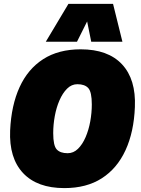

<svg xmlns="http://www.w3.org/2000/svg" viewBox="-20 -959 722 985"><path d="M310 6Q171 6 98.5 -71Q26 -148 32 -290Q38 -419 80.5 -512Q123 -605 201.5 -655.5Q280 -706 394 -706Q534 -706 606 -629Q678 -552 672 -410Q667 -282 624 -188.5Q581 -95 502.5 -44.5Q424 6 310 6ZM327 -173Q357 -173 380 -195.5Q403 -218 419 -255Q435 -292 443 -336Q451 -380 451 -423Q451 -487 433 -507Q415 -527 377 -527Q347 -527 324 -504Q301 -481 285 -444Q269 -407 261 -363Q253 -319 253 -276Q253 -212 271 -192.5Q289 -173 327 -173ZM215 -745 331 -939H560L608 -745H448L427 -849L375 -745Z"/></svg>

Font: Georama Black
Style: Italic
Weight: 900
Italic angle: -9°
Designer: Jean-Baptiste Levee
Foundry: Production Type
Version: Version 1.000